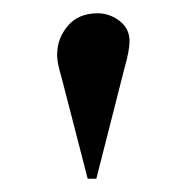

<svg xmlns="http://www.w3.org/2000/svg" viewBox="-20 -805 281 289"><path d="M112 -536 73 -687Q70 -697 68 -706Q66 -715 66 -723Q66 -747 82 -766Q98 -785 127 -785Q145 -785 160 -773.5Q175 -762 175 -743Q175 -736 173 -725.5Q171 -715 167 -701L125 -536Z"/></svg>

Font: Literata 72pt Medium
Style: Regular
Weight: 500
Designer: Latin by Veronika Burian and Jose Scaglione. Greek by Irene Vlachou. Cyrillic by Vera Evstafieva.
Foundry: TypeTogether
Version: Version 3.002